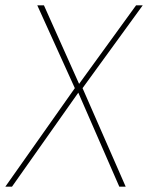

<svg xmlns="http://www.w3.org/2000/svg" viewBox="-40 -701 556 721"><path d="M270 -370 432 0H408L254 -353L5 0H-20L241 -370L100 -681H125L257 -386L471 -681H496Z"/></svg>

Font: FiraGO Thin
Style: Italic
Weight: 100
Italic angle: -8°
Designer: bBox Type GmbH
Foundry: bBox Type GmbH
Version: Version 1.001